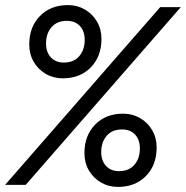

<svg xmlns="http://www.w3.org/2000/svg" viewBox="-38 -727 731 755"><path d="M229 -707Q266 -707 296 -689.5Q326 -672 343.5 -642Q361 -612 361 -574Q361 -505 319 -462Q277 -419 209 -419Q172 -419 142 -436.5Q112 -454 94.5 -484Q77 -514 77 -552Q77 -621 119 -664Q161 -707 229 -707ZM-18 0 592 -699H673L63 0ZM225 -645Q186 -645 164.5 -620Q143 -595 143 -556Q143 -522 162 -501.5Q181 -481 213 -481Q252 -481 273.5 -506Q295 -531 295 -570Q295 -605 276 -625Q257 -645 225 -645ZM426 8Q389 8 359 -9.5Q329 -27 311.5 -57Q294 -87 294 -125Q294 -194 336 -237Q378 -280 446 -280Q483 -280 513 -262.5Q543 -245 560.5 -215Q578 -185 578 -147Q578 -78 536 -35Q494 8 426 8ZM430 -54Q469 -54 490.5 -79Q512 -104 512 -143Q512 -178 493 -198Q474 -218 442 -218Q403 -218 381.5 -193Q360 -168 360 -129Q360 -95 379 -74.5Q398 -54 430 -54Z"/></svg>

Font: Fragment Mono
Style: Italic
Weight: 400
Italic angle: -12°
Designer: Wei Huang based on Nimbus Sans by URW Studio, based on Helvetica by Max Miedinger.
Foundry: Wei Huang
Version: Version 1.011; ttfautohint (v1.8.4.7-5d5b)